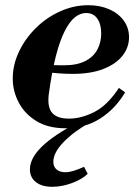

<svg xmlns="http://www.w3.org/2000/svg" viewBox="-20 -482 535 738"><path d="M231 11Q166 11 121 -16Q76 -43 52.5 -87Q29 -131 29 -180Q29 -233 53 -283.5Q77 -334 118 -374.5Q159 -415 211.5 -438.5Q264 -462 319 -462Q364 -462 399.5 -446.5Q435 -431 455.5 -403Q476 -375 476 -339Q476 -300 451 -268Q426 -236 377.5 -217Q329 -198 259 -198Q235 -198 207 -200Q179 -202 157 -205Q135 -208 129 -209L134 -241Q151 -234 171.5 -232.5Q192 -231 226 -231Q276 -231 308 -247.5Q340 -264 354.5 -292Q369 -320 369 -353Q369 -389 354 -410.5Q339 -432 311 -432Q289 -432 268.5 -416Q248 -400 229 -363Q210 -326 194.5 -265.5Q179 -205 167 -116Q162 -68 181.5 -47Q201 -26 245 -26Q292 -26 342.5 -51.5Q393 -77 437 -144L461 -127Q423 -63 364.5 -26Q306 11 231 11ZM181 236Q141 236 118 218Q95 200 95 169Q95 126 141.5 81Q188 36 284 -14L327 -12Q263 24 224 64.5Q185 105 185 140Q185 159 197.5 169.5Q210 180 231 180Q245 180 262 175Q279 170 303 159L317 186Q296 207 257 221.5Q218 236 181 236Z"/></svg>

Font: Libre Bodoni SemiBold
Style: Italic
Weight: 600
Italic angle: -13°
Version: Version 2.003